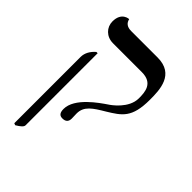

<svg xmlns="http://www.w3.org/2000/svg" viewBox="-230 -646 956 956"><g transform="rotate(45 248.5 -167.5)"><path d="M241 -38C241 -89 279 -113 338 -148C408 -191 451 -217 451 -344C451 -414 449 -520 329 -520H143C115 -520 99 -532 94 -555C94 -555 43 -554 43 -488C43 -447 75 -413 122 -413H325C404 -413 407 -354 407 -310C407 -240 333 -188 320 -180C285 -156 179 -85 179 -8C179 18 188 30 208 30C231 30 242 19 242 -3C242 -17 241 -31 241 -38ZM66 220C88 207 103 195 103 184V-324H94C71 -304 56 -279 56 -251V216Z"/></g></svg>

Font: Libertinus Math
Style: Regular
Weight: 400
Designer: Philipp H. Poll, Khaled Hosny
Foundry: Caleb Maclennan
Version: Version 7.050;RELEASE